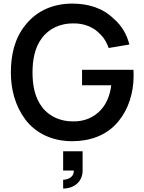

<svg xmlns="http://www.w3.org/2000/svg" viewBox="-20 -786 820 1090"><path d="M737.5 -389.6H445.8V-302.1H611.5C606.2 -254.2 588.5 -200 551 -160.4C511.5 -117.7 456.3 -95.8 395.8 -96.9C326 -95.8 259.4 -124 218.8 -178.1C176 -234.4 164.6 -305.2 164.6 -375C164.6 -444.8 177.1 -517.7 218.8 -570.8C258.3 -625 326 -654.2 395.8 -653.1C457.3 -654.2 512.5 -632.3 550 -590.6C575 -566.7 587.5 -539.6 596.9 -513.5L714.6 -533.3C700 -588.5 674 -638.5 624 -681.2C562.5 -740.6 481.3 -765.6 389.6 -765.6C282.3 -765.6 188.5 -725 125 -644.8C63.5 -569.8 41.7 -475 41.7 -375C41.7 -280.2 64.6 -187.5 124 -107.3C185.4 -26 281.2 15.6 389.6 15.6C490.6 15.6 586.5 -16.7 652.1 -96.9C708.3 -164.6 738.5 -257.3 738.5 -355.2C738.5 -359.4 738.5 -382.3 737.5 -389.6ZM338.5 182.3H399C400 227.1 353.1 234.4 338.5 234.4V284.4C400 284.4 449 245.8 449 182.3V72.9H338.5Z"/></svg>

Font: Manrope Semibold
Style: Regular
Weight: 600
Width: 4
Designer: Michael Sharanda
Foundry: Michael Sharanda
Version: Version 2.000;PS 002.000;hotconv 1.0.88;makeotf.lib2.5.64775